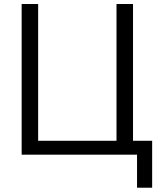

<svg xmlns="http://www.w3.org/2000/svg" viewBox="-20 -750 803 931"><path d="M85 0V-730.5H165V-67.4H544.9V-730.5H625V-67.4H717.8V160.2H644.5V0Z"/></svg>

Font: GenEi M Gothic v2 Regular
Style: Regular
Weight: 400
Version: Version 2.0